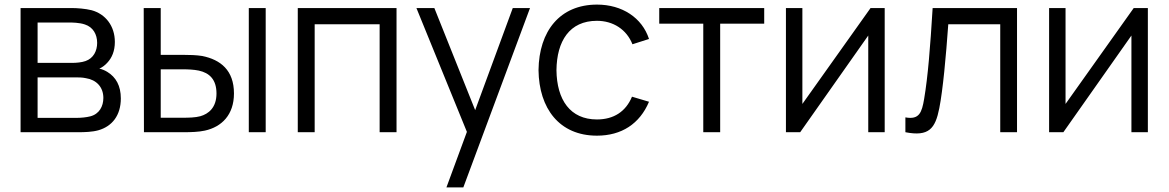

<svg xmlns="http://www.w3.org/2000/svg" viewBox="-20 -575 5082 835"><path d="M321 0C348 0 381.5 -1 408 -8.5C467.5 -25.5 505.5 -73 505.5 -147C505.5 -201.5 484.5 -239.5 446.5 -262.5C435 -269.5 422.5 -274.5 412 -276.5C423.5 -281.5 436 -290.5 446 -301.5C467 -323.5 479.5 -353.5 479.5 -392.5C479.5 -462 439 -514 378.5 -530.5C350.5 -537.5 314.5 -540 292 -540H69.5V0ZM143.5 -477H284.5C292 -477 325.5 -477 349.5 -468.5C384.5 -457 402.5 -426 402.5 -388.5C402.5 -353.5 386.5 -321.5 352 -309.5C335.5 -303.5 311.5 -301.5 294.5 -301.5H143.5ZM143.5 -238.5H307C320 -238.5 338.5 -238.5 353.5 -235C399 -228 429.5 -196.5 429.5 -149C429.5 -113 412 -79 372.5 -69C355.5 -64.5 331.5 -62.5 317.5 -62.5H143.5Z M779.5 0C810 0 844 -1 871 -7C944 -23 997.5 -75.5 997.5 -168.5C997.5 -269.5 939 -315.5 859.5 -331.5C835.5 -335.5 804 -336.5 773 -336.5H679V-540H605L606 0ZM1135.5 0V-540H1062V0ZM679 -273.5H776.5C798 -273.5 823 -272.5 844.5 -268C891 -258 921.5 -229 921.5 -168.5C921.5 -106.5 886.5 -79.5 851 -69.5C829.5 -63.5 798.5 -63 776.5 -63H679Z M1348.5 0V-469.5H1631V0H1704.5V-540H1275V0Z M1995 240 2285 -540H2210L2046.5 -96L1869 -540H1791L2010.5 -1.5L1921.5 240Z M2576 15C2683 15 2762 -36.5 2802.5 -132.5L2728.5 -154.5C2701.5 -89.5 2649 -55.5 2576 -55.5C2460 -55.5 2401.5 -140.5 2400 -270C2401.5 -396 2456.5 -484.5 2576 -484.5C2646.5 -484.5 2705 -447 2730.5 -382.5L2802.5 -405.5C2772.5 -498 2685.5 -555 2576.5 -555C2415 -555 2324 -440 2322 -270C2324 -103.5 2412.5 15 2576 15Z M3112 0V-472H3303.5V-540H2847V-472H3038.5V0Z M3766 -540 3469.5 -123V-540H3398V0H3460L3756 -420.5V0H3827.5V-540Z M3917.5 0C4019.5 20 4047.5 -15.5 4065 -104.5C4080.5 -183 4094 -328.5 4104 -469.5H4330V0H4403V-540H4036C4025.5 -368.5 4015.5 -242 3999 -144.5C3989 -85.5 3978 -53.5 3917.5 -64.5Z M4910.5 -540 4614 -123V-540H4542.5V0H4604.5L4900.5 -420.5V0H4972V-540Z"/></svg>

Font: Manrope
Style: Regular
Weight: 400
Designer: Mikhail Sharanda
Foundry: Mikhail Sharanda
Version: Version 4.505